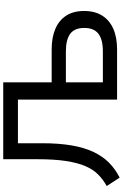

<svg xmlns="http://www.w3.org/2000/svg" viewBox="194 -939 761 1189"><g transform="rotate(-90 574.5 -344.5)"><path d="M69 16 17 -64Q58 -87 89 -118Q120 -149 140.5 -197Q161 -245 172 -317Q183 -389 183 -492V-705H659V-405H863Q938 -405 991 -382Q1044 -359 1072.5 -314.5Q1101 -270 1101 -204Q1101 -138 1072.5 -92.5Q1044 -47 991 -23.5Q938 0 863 0H552V-614H282V-465Q282 -360 268.5 -281.5Q255 -203 228 -146Q201 -89 161 -49.5Q121 -10 69 16ZM659 -88H850Q925 -88 960.5 -116Q996 -144 996 -203Q996 -263 960 -290Q924 -317 850 -317H659Z"/></g></svg>

Font: NunitoSans_10ptSemiBold
Style: Regular
Weight: 600
Designer: Vernon Adams
Foundry: Vernon Adams
Version: Version 3.101;gftools[0.9.27]